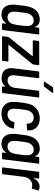

<svg xmlns="http://www.w3.org/2000/svg" viewBox="921 -1661 748 2630"><g transform="rotate(90 1295.0 -346.0)"><path d="M359 -499 354 -454C353 -450 350 -449 349 -453C330 -496 295 -517 245 -517C158 -517 94 -458 73 -371C64 -342 58 -296 53 -254C48 -214 42 -170 44 -143C43 -52 93 8 179 8C229 8 271 -14 300 -56C302 -60 305 -59 305 -55L299 -10C298 -4 302 0 307 0H381C387 0 391 -4 392 -10L452 -499C453 -505 450 -509 444 -509H370C364 -509 360 -505 359 -499ZM312 -158C302 -111 266 -75 218 -75C169 -75 139 -109 140 -158C140 -184 142 -208 148 -255C153 -301 157 -326 163 -351C175 -399 213 -434 262 -434C309 -434 337 -399 336 -352C336 -325 335 -301 329 -254C323 -208 318 -183 312 -158Z M484 0H804C809 0 814 -4 814 -10L823 -77C823 -83 820 -87 814 -87H597C594 -87 592 -90 595 -92L857 -415C861 -419 862 -423 863 -428L872 -499C872 -505 869 -509 863 -509H552C546 -509 542 -505 541 -499L532 -431C532 -425 535 -421 541 -421H747C749 -421 751 -418 749 -416L490 -93C487 -89 485 -85 485 -80L476 -10C475 -4 479 0 484 0Z M1246 -700H1185C1180 -700 1175 -697 1172 -693L1101 -585C1096 -578 1098 -573 1106 -573H1155C1160 -573 1164 -575 1168 -579L1251 -688C1256 -694 1254 -700 1246 -700ZM1223 -499 1184 -178C1176 -116 1137 -76 1083 -76C1029 -76 1004 -112 1012 -175L1051 -499C1052 -505 1049 -509 1043 -509H969C963 -509 959 -505 958 -499L915 -149C902 -42 967 7 1049 7C1097 7 1135 -9 1163 -44C1166 -47 1167 -45 1167 -42L1163 -10C1162 -4 1166 0 1171 0H1244C1250 0 1254 -4 1255 -10L1315 -499C1316 -505 1313 -509 1307 -509H1234C1228 -509 1224 -505 1223 -499Z M1538 8C1638 8 1716 -51 1737 -136C1739 -142 1740 -147 1741 -153C1742 -159 1739 -164 1733 -164L1661 -169C1655 -169 1650 -167 1649 -160C1649 -159 1648 -158 1648 -156C1647 -151 1646 -148 1645 -144C1634 -107 1597 -75 1548 -75C1498 -75 1469 -108 1469 -158C1469 -183 1471 -215 1476 -255C1480 -292 1486 -325 1492 -350C1504 -400 1541 -434 1592 -434C1641 -434 1672 -400 1673 -360C1673 -356 1673 -351 1673 -346C1673 -340 1676 -336 1682 -337L1756 -343C1762 -344 1767 -348 1766 -354V-378C1763 -458 1700 -517 1602 -517C1503 -517 1427 -457 1403 -367C1396 -337 1388 -298 1383 -256C1378 -216 1375 -175 1376 -143C1378 -51 1439 8 1538 8Z M2129 -499 2124 -454C2123 -450 2120 -449 2119 -453C2100 -496 2065 -517 2015 -517C1928 -517 1864 -458 1843 -371C1834 -342 1828 -296 1823 -254C1818 -214 1812 -170 1814 -143C1813 -52 1863 8 1949 8C1999 8 2041 -14 2070 -56C2072 -60 2075 -59 2075 -55L2069 -10C2068 -4 2072 0 2077 0H2151C2157 0 2161 -4 2162 -10L2222 -499C2223 -505 2220 -509 2214 -509H2140C2134 -509 2130 -505 2129 -499ZM2082 -158C2072 -111 2036 -75 1988 -75C1939 -75 1909 -109 1910 -158C1910 -184 1912 -208 1918 -255C1923 -301 1927 -326 1933 -351C1945 -399 1983 -434 2032 -434C2079 -434 2107 -399 2106 -352C2106 -325 2105 -301 2099 -254C2093 -208 2088 -183 2082 -158Z M2538 -514C2485 -514 2448 -481 2423 -436C2421 -432 2418 -433 2419 -437L2426 -499C2427 -505 2424 -509 2418 -509H2344C2338 -509 2334 -505 2333 -499L2273 -10C2272 -4 2276 0 2282 0H2355C2361 0 2365 -4 2366 -10L2402 -299C2409 -359 2451 -408 2503 -412C2522 -415 2541 -413 2553 -408C2559 -406 2563 -407 2565 -414L2589 -490C2591 -495 2590 -500 2586 -502C2575 -509 2561 -514 2538 -514Z"/></g></svg>

Font: Barlow Semi Condensed Medium
Style: Italic
Weight: 500
Width: 4
Italic angle: -7°
Designer: Jeremy Tribby
Foundry: Tribby Type
Version: Version 1.422;hotconv 1.0.109;makeotfexe 2.5.65596